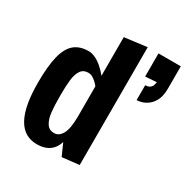

<svg xmlns="http://www.w3.org/2000/svg" viewBox="-173 -894 1016 1050"><g transform="rotate(30 335.0 -368.5)"><path d="M38 -281Q38 -386 53.5 -449Q69 -512 103 -541Q137 -570 193 -570Q215 -570 238 -558.5Q261 -547 281 -529Q301 -512 320 -488V-732L461 -750V-6L354 6L320 -70Q314 -48 299 -28Q266 13 200 13Q38 13 38 -281ZM553 -563Q583 -563 594 -586Q598 -596 600 -609L529 -604V-750H670V-609Q670 -561 653.5 -531Q637 -501 611 -486Q585 -470 553 -469ZM320 -234V-422Q306 -438 299 -444Q274 -467 252 -467Q219 -467 203.5 -443.5Q188 -420 183.5 -382Q179 -344 179 -281Q179 -217 183.5 -177Q188 -137 204 -112Q220 -87 252 -87Q282 -87 301 -120.5Q320 -154 320 -234Z"/></g></svg>

Font: Francois One
Style: Regular
Weight: 400
Designer: Vernon Adams
Foundry: Vernon Adams
Version: Version 2.000